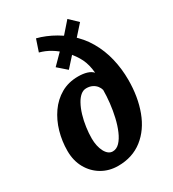

<svg xmlns="http://www.w3.org/2000/svg" viewBox="-212 -1004 1016 1127"><g transform="rotate(-30 296.0 -440.5)"><path d="M252.9 8Q192.2 8 143.4 -20.6Q94.7 -49.2 66.2 -99.9Q37.7 -150.6 37.7 -216.9Q37.7 -282.5 55.4 -344.7Q73.2 -406.9 107.9 -456.6Q142.6 -506.3 193.4 -535.6Q244.2 -564.8 309.8 -564.8Q343.1 -564.8 368.7 -557.1Q394.2 -549.3 407.9 -533.7Q403.1 -590.1 383.5 -630.2Q364 -670.2 326.9 -711.2L368.1 -719.8L282.9 -625.4L223.5 -677.4L318 -772.9L319.6 -719Q288 -750.5 253.5 -771.1Q219.1 -791.7 181.2 -801.5L208.2 -881.9Q236.9 -874.9 267.2 -862.3Q297.5 -849.8 327.3 -832.6Q357 -815.4 384 -794.1L330.7 -781.4L424.7 -888.5L480.1 -835.6L386.5 -731L395.7 -784.8Q451.6 -737.9 487.1 -676.6Q522.7 -615.3 539.4 -545Q556.1 -474.6 556.1 -400.2Q556.1 -284.9 521.5 -192.2Q487 -99.4 418.5 -45.7Q349.9 8 252.9 8ZM267.6 -81.6Q293.7 -81.6 314.6 -103.5Q335.5 -125.4 351.4 -162.3Q367.3 -199.2 377.7 -244.1Q388.1 -289 393.3 -335.5Q398.4 -382 398.4 -422.7Q394.6 -437.5 384.1 -450.8Q373.6 -464.1 356.6 -472.5Q339.5 -480.8 316.5 -480.8Q295.7 -480.8 277.9 -465.9Q260.2 -450.9 246.5 -425.9Q230.5 -397.2 219.5 -360.2Q208.5 -323.2 203.1 -283.9Q197.6 -244.7 197.6 -209.5Q197.6 -183 202.6 -160Q207.6 -137 216.9 -119.2Q226.1 -101.5 238.9 -91.5Q251.6 -81.6 267.6 -81.6Z"/></g></svg>

Font: Merriweather Sans Variable Regular
Style: Italic
Weight: 300
Italic angle: -8°
Designer: Eben Sorkin
Foundry: Eben Sorkin
Version: Version 2.001